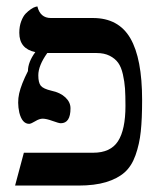

<svg xmlns="http://www.w3.org/2000/svg" viewBox="-20 -577 507 597"><path d="M370.1 -248Q370.1 -280.3 368.7 -301.8Q367.2 -323.2 362.1 -345.9Q356.9 -368.7 347.4 -381.8Q337.9 -395 321 -403.6Q304.2 -412.1 280.8 -412.1H127Q99.1 -373 99.1 -342.8Q99.1 -319.8 106.9 -310.3Q114.7 -300.8 140.1 -294.9Q167.5 -289.1 183.3 -274.2Q199.2 -259.3 199.2 -240.2Q199.2 -193.8 168.9 -193.8Q163.1 -193.8 143.6 -200.9Q124 -208 112.8 -208Q102.5 -208 89.8 -200.2Q77.1 -192.4 70.8 -191.9Q48.8 -191.9 40 -227.1Q33.2 -258.3 39.6 -286.4Q45.9 -314.5 66.9 -356Q66.9 -383.8 89.8 -415Q40 -425.3 40 -475.1Q40 -495.1 45.9 -510.7Q51.8 -526.4 59.8 -534.7Q67.9 -543 76.2 -548.6Q84.5 -554.2 90.3 -555.7L96.2 -557.1Q105 -521 138.2 -521H269Q348.6 -521 385.3 -458Q421.9 -395 421.9 -266.1Q421.9 -207 417.7 -168Q413.6 -128.9 401.4 -94.5Q389.2 -60.1 367.2 -40.8Q345.2 -21.5 309.8 -10.7Q274.4 0 223.1 0H26.9L54.2 -102.1H270Q323.7 -102.1 346.9 -137.9Q370.1 -173.8 370.1 -248Z"/></svg>

Font: Common Serif Medium
Style: Regular
Weight: 500
Designer: Philipp H. Poll, Khaled Hosny
Foundry: Stefan Peev, Context Ltd.
Version: Version 1.026